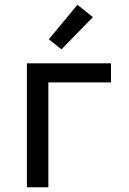

<svg xmlns="http://www.w3.org/2000/svg" viewBox="-20 -786 540 806"><path d="M93 0V-520H446V-440H183V0ZM238 -579 185 -621 305 -766 370 -714Z"/></svg>

Font: Iosevka Medium
Style: Regular
Weight: 500
Monospace: yes
Designer: Belleve Invis
Foundry: Belleve Invis
Version: Version 32.5.0; ttfautohint (v1.8.4)